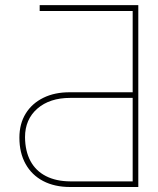

<svg xmlns="http://www.w3.org/2000/svg" viewBox="-20 -748 631 768"><path d="M533.2 0H260.7Q198.2 0 152.6 -23.9Q106.9 -47.9 82.3 -92.3Q57.6 -136.7 57.6 -197.3Q57.6 -252.9 82.8 -293.7Q107.9 -334.5 153.6 -356.9Q199.2 -379.4 260.7 -378.9H510.7V-704.1H138.7V-727.5H533.2ZM510.7 -22.5V-356.4H260.7Q178.7 -356.4 129.4 -313.5Q80.1 -270.5 80.1 -199.2Q80.6 -143.6 101.8 -104Q123 -64.5 163.6 -43.7Q204.1 -22.9 260.7 -22.5Z"/></svg>

Font: Inter Tight Thin
Style: Regular
Weight: 250
Designer: Rasmus Andersson
Foundry: rsms
Version: Version 3.004